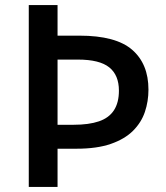

<svg xmlns="http://www.w3.org/2000/svg" viewBox="-20 -734 650 754"><path d="M563 -382Q563 -336 549 -294.5Q535 -253 502.5 -220.5Q470 -188 415.5 -169Q361 -150 281 -150H206V0H93V-714H206V-594H292Q435 -594 499 -538.5Q563 -483 563 -382ZM269 -244Q329 -244 368.5 -257.5Q408 -271 427.5 -301Q447 -331 447 -378Q447 -439 409 -469.5Q371 -500 286 -500H206V-244Z"/></svg>

Font: Noto Sans Oriya Medium
Style: Regular
Weight: 500
Version: Version 2.003